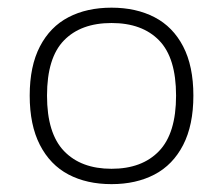

<svg xmlns="http://www.w3.org/2000/svg" viewBox="-20 -766 567 488"><path d="M55.5 -523Q55.5 -598 81.5 -648Q107.5 -698 154 -722.2Q200.5 -746.5 263.5 -746.5Q326 -746.5 372.8 -722.2Q419.5 -698 445.5 -648Q471.5 -598 471.5 -523Q471.5 -448 445.5 -397.5Q419.5 -347 372.8 -322.5Q326 -298 263.5 -298Q200.5 -298 154 -322.5Q107.5 -347 81.5 -397.5Q55.5 -448 55.5 -523ZM427.5 -523Q427.5 -619 384.5 -663.2Q341.5 -707.5 263.5 -707.5Q185.5 -707.5 142.5 -663.2Q99.5 -619 99.5 -523Q99.5 -427 142.8 -382Q186 -337 263.5 -337Q341 -337 384.2 -382Q427.5 -427 427.5 -523Z"/></svg>

Font: Encode Sans Expanded ExtraLight
Style: Regular
Weight: 275
Width: 7
Designer: Multiple Designers
Foundry: Impallari Type
Version: Version 2.000